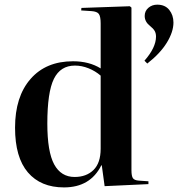

<svg xmlns="http://www.w3.org/2000/svg" viewBox="-20 -794 771 828"><path d="M615.2 -520 603 -532.2Q652.8 -588.9 652.8 -636.2Q652.8 -650.4 647 -660.6Q641.1 -670.9 627 -682.1Q604 -700.2 604 -725.1Q604 -746.6 619.9 -760.3Q635.7 -773.9 658.2 -773.9Q691.9 -773.9 710 -751.2Q728 -728.5 728 -696.8Q728 -656.7 699.5 -610.1Q670.9 -563.5 615.2 -520ZM255.9 14.2Q155.8 14.2 100.3 -50.5Q44.9 -115.2 44.9 -243.2Q44.9 -377 111.6 -453.4Q178.2 -529.8 294.9 -529.8Q364.3 -529.8 414.1 -499V-692.9Q414.1 -723.1 406.2 -733.9Q398.4 -744.6 374 -746.1L330.1 -749L331.1 -759.8L540 -767.1L546.9 -761.2V-60.1Q546.9 -35.2 553 -25.9Q559.1 -16.6 578.1 -15.1L620.1 -12.2V0L431.2 8.8L418.9 -81.1H417Q369.6 14.2 255.9 14.2ZM301.8 -30.8Q352.5 -30.8 383.3 -61Q414.1 -91.3 414.1 -152.8V-467.8Q391.1 -487.8 361.8 -499.5Q332.5 -511.2 303.2 -511.2Q240.7 -511.2 212.4 -453.9Q184.1 -396.5 184.1 -261.2Q184.1 -139.6 213.6 -85.2Q243.2 -30.8 301.8 -30.8Z"/></svg>

Font: Display Semibold
Style: Regular
Weight: 600
Designer: Latin by Veronika Burian and Jose Scaglione. Greek by Irene Vlachou. Cyrillic by Vera Evstafieva.
Foundry: TypeTogether
Version: Version 3.002